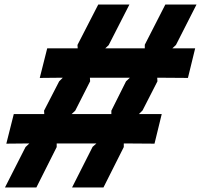

<svg xmlns="http://www.w3.org/2000/svg" viewBox="-20 -830 890 850"><path d="M812 -485 676 -486 677 -470 611 -341 595 -325H696L664 -194L528 -195V-179L438 0H299L390 -180L407 -195H231V-179L141 0H2L93 -179L110 -195L8 -194L41 -325H176L175 -340L242 -470L258 -486L156 -485L189 -616H324L323 -631L415 -810H553L461 -630L446 -616H621V-632L712 -810H850L759 -631L743 -616H844ZM555 -486H378L379 -470L313 -340L297 -325H473V-340L538 -470Z"/></svg>

Font: TypoPRO Sinkin Sans
Style: 700 Bold Italic
Weight: 700
Italic angle: -112°
Designer: Keith Bates
Foundry: K-Type
Version: Sinkin Sans (version 1.0)  by Keith Bates   •   © 2014   www